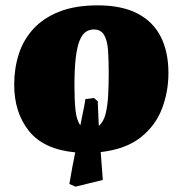

<svg xmlns="http://www.w3.org/2000/svg" viewBox="-20 -554 682 717"><path d="M262 143 239 133Q245 97 250.5 68Q256 39 261 15Q143 4 88 -65Q33 -134 33 -238Q33 -298 50 -351.5Q67 -405 104.5 -446Q142 -487 201.5 -510.5Q261 -534 345 -534Q434 -534 492.5 -504Q551 -474 580 -417.5Q609 -361 609 -281Q609 -212 585 -148.5Q561 -85 505.5 -41Q450 3 356 14Q358 40 360 65.5Q362 91 364 118ZM349 -84Q367 -99 374.5 -129.5Q382 -160 384 -199.5Q386 -239 386 -282Q386 -329 383.5 -365.5Q381 -402 369 -423Q357 -444 330 -444Q314 -444 300.5 -435Q287 -426 277.5 -403Q268 -380 263 -339Q258 -298 258 -233Q258 -180 262 -142.5Q266 -105 280 -86Q285 -113 290 -135.5Q295 -158 299 -184L331 -188L345 -176Q346 -150 347 -128Q348 -106 349 -84Z"/></svg>

Font: Literata 18pt Black
Style: Italic
Weight: 900
Italic angle: -2°
Designer: Latin by Veronika Burian and Jose Scaglione. Greek by Irene Vlachou. Cyrillic by Vera Evstafieva
Foundry: TypeTogether
Version: Version 3.103;gftools[0.9.29]